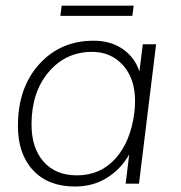

<svg xmlns="http://www.w3.org/2000/svg" viewBox="-20 -660 652 690"><path d="M196.8 -603 201.7 -639.6H460.4L455.6 -603ZM311 -473.6Q216.3 -473.6 154.8 -401.1Q93.3 -328.6 93.3 -212.9Q93.3 -127.9 136.7 -78.9Q180.2 -29.8 256.3 -29.8Q340.8 -29.8 395.3 -90.6Q449.7 -151.4 462.9 -255.9Q465.3 -274.4 465.3 -297.4Q465.3 -377.4 422.1 -425.5Q378.9 -473.6 311 -473.6ZM44.4 -207.5Q44.4 -344.7 120.8 -429.2Q197.3 -513.7 315.9 -513.7Q378.4 -513.7 421.9 -483.2Q465.3 -452.6 481 -402.8L493.2 -501H541L479.5 0H431.6L444.3 -105Q414.6 -52.2 364.5 -21Q314.5 10.3 249.5 10.3Q153.3 10.3 98.9 -48.1Q44.4 -106.4 44.4 -207.5Z"/></svg>

Font: Muli
Style: ExtraLightItalic
Weight: 200
Italic angle: -7°
Designer: Vernon Adams
Foundry: newtypography
Version: Version 2.0; ttfautohint (v1.00rc1.2-2d82) -l 8 -r 50 -G 200